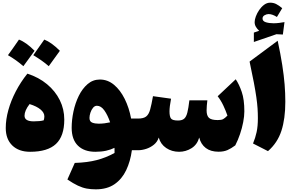

<svg xmlns="http://www.w3.org/2000/svg" viewBox="-20 -1133 2233 1448"><path d="M207 11.7Q121.6 11.7 72.5 -36.1Q23.4 -84 23.4 -167.5Q23.4 -232.4 43 -303Q62.5 -373.5 99.1 -443.8Q135.7 -514.2 186.5 -577.6Q272.5 -549.8 334.7 -498Q397 -446.3 430.9 -377.9Q464.8 -309.6 464.8 -231Q464.8 -106.4 402.1 -47.4Q339.4 11.7 207 11.7ZM203.1 -348.1Q165 -298.8 165 -260.3Q165 -217.8 233.9 -217.8Q283.2 -217.8 309.6 -225.6Q314.5 -240.2 314.5 -255.4Q314.5 -283.2 285.6 -307.4Q256.8 -331.5 203.1 -348.1ZM40 -716.8Q72.8 -761.2 123 -834.5Q178.2 -813.5 240.7 -750Q219.2 -720.2 198.2 -691.4Q177.2 -662.6 156.2 -633.8Q103.5 -680.2 40 -716.8ZM231 -716.8Q267.1 -766.1 314 -834.5Q368.7 -813 431.6 -750Q405.3 -712.9 347.7 -633.8Q301.3 -674.8 231 -716.8Z M733.4 -533.2Q792 -533.2 839.6 -493.7Q887.2 -454.1 920.4 -387.2Q953.6 -320.3 968.8 -238.8H1021V0H974.6Q963.4 84 931.6 150.6Q899.9 217.3 843.8 256.1Q787.6 294.9 702.1 294.9Q665.5 294.9 633.8 289.1Q602.1 283.2 567.6 267.1Q533.2 251 488.3 220.7L543.9 95.7Q639.2 92.8 710 74.2Q780.8 55.7 843.8 20.5Q843.8 11.2 843.8 1.7Q843.8 -7.8 843.3 -18.1Q816.4 -4.4 780.3 3.7Q744.1 11.7 699.2 11.7Q615.2 11.7 567.9 -34.4Q520.5 -80.6 520.5 -169.4Q520.5 -228 533.9 -291.7Q547.4 -355.5 574.2 -410.2Q601.1 -464.8 640.9 -499Q680.7 -533.2 733.4 -533.2ZM710.9 -335.4Q694.3 -335.4 681.6 -320.1Q668.9 -304.7 661.9 -283.2Q654.8 -261.7 654.8 -243.7Q654.8 -216.3 675.3 -208.3Q695.8 -200.2 724.1 -200.2Q746.1 -200.2 769 -203.1Q792 -206.1 810.5 -210.4Q792.5 -264.2 767.3 -299.8Q742.2 -335.4 710.9 -335.4Z M1628.4 11.2Q1568.8 11.2 1532 -16.8Q1495.1 -44.9 1482.4 -95.7Q1467.3 -42 1424.1 -15.1Q1380.9 11.7 1330.6 11.7Q1275.9 11.7 1233.4 -16.8Q1190.9 -45.4 1177.2 -95.7Q1167 -63.5 1141.1 -42.2Q1115.2 -21 1083 -10.5Q1050.8 0 1021 0Q1009.3 0 1003.4 -8.3Q997.6 -16.6 997.6 -41V-197.8Q997.6 -222.2 1003.4 -230.5Q1009.3 -238.8 1021 -238.8Q1062 -238.8 1082 -254.2Q1102.1 -269.5 1112.3 -306.6Q1122.6 -343.8 1133.8 -407.7L1270 -388.7Q1258.3 -328.1 1258.3 -293Q1258.3 -254.4 1269.5 -239.3Q1280.8 -224.1 1322.3 -224.1Q1353 -224.1 1368.9 -237.8Q1384.8 -251.5 1393.1 -284.7Q1401.4 -317.9 1408.2 -376.5H1543.9Q1541.5 -358.4 1539.8 -337.2Q1538.1 -315.9 1538.1 -300.8Q1538.1 -260.3 1556.2 -243.9Q1574.2 -227.5 1622.1 -227.5Q1649.4 -227.5 1662.6 -234.4Q1675.8 -241.2 1695.3 -261.2Q1682.6 -298.3 1664.3 -337.2Q1646 -376 1621.6 -407.2L1757.8 -535.2Q1783.2 -497.6 1803 -440.2Q1822.8 -382.8 1822.8 -293.5Q1822.8 -256.8 1814.2 -212.2Q1805.7 -167.5 1790.3 -122.1Q1774.9 -76.7 1754.4 -36.6Q1724.1 -13.7 1695.8 -1.2Q1667.5 11.2 1628.4 11.2Z M2074.2 -825.7Q2096.2 -723.1 2108.6 -643.1Q2121.1 -563 2126.5 -496.1Q2131.8 -429.2 2131.8 -365.2Q2131.8 -237.3 2102.3 -146.5Q2072.8 -55.7 2001 6.8L1888.2 -50.8Q1905.8 -92.8 1915.3 -136.7Q1924.8 -180.7 1924.8 -241.2Q1924.8 -278.8 1922.4 -315.9Q1919.9 -353 1913.3 -399.4Q1906.7 -445.8 1894.5 -510.7Q1882.3 -575.7 1862.3 -668.5ZM1960 -993.2Q1960 -973.1 1984.9 -965.3Q2009.8 -957.5 2043.5 -957.5Q2062.5 -957.5 2085 -960.2Q2107.4 -962.9 2125.5 -966.3L2113.3 -872.6L2064.9 -875L1894.5 -816.4V-887.2L1934.6 -900.9Q1919.4 -914.6 1909.9 -930.7Q1900.4 -946.8 1900.4 -966.3Q1900.4 -984.4 1909.4 -1009Q1918.5 -1033.7 1934.6 -1057.4Q1950.7 -1081.1 1971.9 -1096.9Q1993.2 -1112.8 2017.6 -1112.8Q2042 -1112.8 2062.3 -1102.8Q2082.5 -1092.8 2108.4 -1071.3L2068.4 -1004.9Q2033.7 -1026.9 2005.9 -1026.9Q1990.7 -1026.9 1975.3 -1018.1Q1960 -1009.3 1960 -993.2Z"/></svg>

Font: Pinar DS1 Black
Style: Regular
Weight: 900
Designer: Amin Abedi
Version: Version 3.000